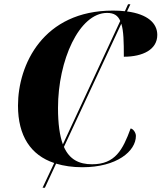

<svg xmlns="http://www.w3.org/2000/svg" viewBox="-20 -780 763 907"><path d="M181 107H192L245 -7C282 4 323 10 369 10C532 10 622 -66 622 -138C622 -153 609 -172 597 -173C560 -72 524 -4 415 -4C353 -4 308 -27 282 -86L553 -668C564 -634 565 -583 565 -512C655 -512 723 -546 723 -615C723 -670 678 -713 580 -726L596 -760H585L570 -727C553 -729 534 -730 514 -730C183 -730 65 -474 65 -281C65 -138 125 -47 236 -10ZM254 -270C254 -495 354 -719 486 -719C518 -719 537 -707 548 -681L277 -98C262 -139 254 -195 254 -270Z"/></svg>

Font: Noto Serif Display ExtraBold
Style: Italic
Weight: 800
Italic angle: -12°
Designer: Monotype Design Team
Foundry: Monotype Imaging Inc.
Version: Version 2.009